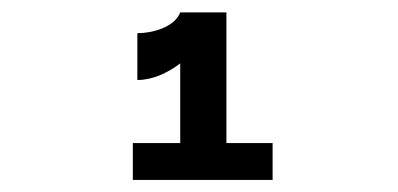

<svg xmlns="http://www.w3.org/2000/svg" viewBox="-20 -848 660 318"><path d="M207.5 -793V-715.5C232.5 -715.5 257.5 -727 278.5 -743V-611H200V-550H431.5V-611H355V-827.5H278.5C269 -802.5 231.5 -793 207.5 -793Z"/></svg>

Font: Monaspace Argon
Style: Bold
Weight: 700
Designer: Riley Cran & the Lettermatic Team
Foundry: Lettermatic
Version: Version 1.000 (Monaspace Argon)